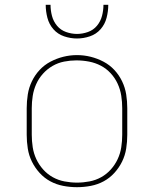

<svg xmlns="http://www.w3.org/2000/svg" viewBox="-20 -770 640 798"><path d="M300 8Q271 8 242.5 2.5Q214 -3 189 -16.5Q164 -30 144.5 -51.5Q125 -73 112.5 -98.5Q100 -124 95.5 -152.5Q91 -181 91 -210V-320Q91 -349 95.5 -377.5Q100 -406 112.5 -432Q125 -458 144.5 -479Q164 -500 189.5 -513.5Q215 -527 243 -534Q271 -541 300 -541Q329 -541 357 -534Q385 -527 410.5 -513.5Q436 -500 455.5 -479Q475 -458 487.5 -432Q500 -406 504.5 -377.5Q509 -349 509 -320V-210Q509 -181 504.5 -152.5Q500 -124 487.5 -98.5Q475 -73 455.5 -51.5Q436 -30 411 -16.5Q386 -3 357.5 2.5Q329 8 300 8ZM300 -11Q326 -11 352 -16Q378 -21 400.5 -33.5Q423 -46 440.5 -65.5Q458 -85 469 -108.5Q480 -132 484 -158Q488 -184 488 -210V-320Q488 -346 484 -372Q480 -398 469 -422Q458 -446 440 -465.5Q422 -485 399 -497Q376 -509 350 -514Q324 -519 297 -519Q272 -519 246.5 -514Q221 -509 198.5 -496Q176 -483 158.5 -463.5Q141 -444 130.5 -420.5Q120 -397 116 -371.5Q112 -346 112 -320V-210Q112 -184 116 -158Q120 -132 131 -108.5Q142 -85 159.5 -65.5Q177 -46 199.5 -33.5Q222 -21 248 -16Q274 -11 300 -11ZM300 -610Q273 -610 246.5 -619Q220 -628 202 -648.5Q184 -669 177 -696Q170 -723 170 -750H190Q190 -727 196 -704Q202 -681 217 -663Q232 -645 254.5 -637Q277 -629 300 -629Q323 -629 345.5 -637Q368 -645 383 -663Q398 -681 404 -704Q410 -727 410 -750H430Q430 -723 423 -696Q416 -669 398 -648.5Q380 -628 353.5 -619Q327 -610 300 -610Z"/></svg>

Font: Iosevka Curly Thin Extended
Style: Regular
Weight: 100
Width: 7
Monospace: yes
Designer: Belleve Invis
Foundry: Belleve Invis
Version: Version 11.1.0; ttfautohint (v1.8.3)